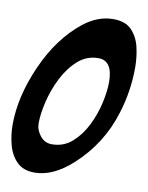

<svg xmlns="http://www.w3.org/2000/svg" viewBox="-95 -804 672 870"><g transform="rotate(10 241.0 -369.5)"><path d="M124 4Q72 4 42.5 -25.5Q13 -55 1 -100.5Q-11 -146 -11 -193Q-11 -322 52.5 -465.5Q116 -609 220 -692Q285 -743 356 -743Q412 -743 441 -712.5Q470 -682 480.5 -636.5Q491 -591 491 -545Q491 -436 459 -333Q413 -181 296 -75Q209 4 124 4ZM179 -136Q233 -136 272 -170.5Q311 -205 336.5 -256.5Q362 -308 374 -362.5Q386 -417 386 -458Q386 -557 320 -557Q266 -557 225.5 -520.5Q185 -484 158 -430Q131 -376 117.5 -319Q104 -262 104 -220Q104 -189 125 -162.5Q146 -136 179 -136Z"/></g></svg>

Font: Bangerz
Style: Regular
Weight: 400
Designer: vernon adams
Foundry: Vernon Adams
Version: Version 2.10;February 7, 2025;FontCreator 13.0.0.2683 64-bit